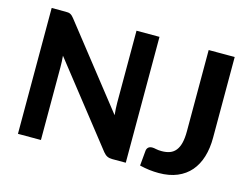

<svg xmlns="http://www.w3.org/2000/svg" viewBox="-99 -893 1398 1069"><g transform="rotate(15 600.0 -359.0)"><path d="M155 -725.5Q164.5 -725.5 171.2 -724.8Q178 -724 183.5 -721.2Q189 -718.5 194 -714Q199 -709.5 205 -702L569 -239.5Q567 -258.5 566 -276.5Q565 -294.5 565 -310.5V-725.5H697.5V0H620Q602.5 0 590.5 -5.8Q578.5 -11.5 567 -25.5L205.5 -485Q207 -467.5 207.8 -450.8Q208.5 -434 208.5 -419.5V0H76V-725.5ZM1131 -260Q1131 -199 1116 -149.8Q1101 -100.5 1070.8 -65.2Q1040.5 -30 995 -11Q949.5 8 889 8Q861.5 8 834.8 4.8Q808 1.5 778.5 -5.5L786.5 -93.5Q788 -105.5 796 -112.8Q804 -120 819 -120Q827.5 -120 840.8 -117Q854 -114 873.5 -114Q900.5 -114 920.5 -121.5Q940.5 -129 954 -146Q967.5 -163 974.2 -190.2Q981 -217.5 981 -256.5V-725.5H1131Z"/></g></svg>

Font: Lato Heavy
Style: Regular
Weight: 800
Designer: Lukasz Dziedzic
Foundry: tyPoland Lukasz Dziedzic
Version: Version 2.007; 2014-02-27